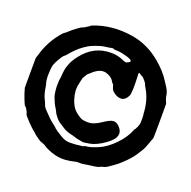

<svg xmlns="http://www.w3.org/2000/svg" viewBox="-107 -697 777 783"><g transform="rotate(20 282.0 -305.5)"><path d="M171 -571Q250 -602 340 -587Q409 -576 467 -527Q505 -495 527 -460Q531 -454 536 -446Q550 -426 552.5 -410.5Q555 -395 557.5 -390Q560 -385 564 -374V-300Q564 -225 562.5 -223Q561 -221 553 -198Q545 -175 540 -167.5Q535 -160 531 -153Q515 -126 493 -104.5Q471 -83 465 -78.5Q459 -74 451 -68Q426 -49 415.5 -46Q405 -43 404 -43Q392 -36 373.5 -34Q355 -32 338.5 -29Q322 -26 313 -27Q304 -28 295 -25.5Q286 -23 276.5 -21.5Q267 -20 265 -20Q218 -13 166 -40Q154 -48 153.5 -48Q153 -48 147.5 -50.5Q142 -53 139.5 -53Q137 -53 124.5 -61.5Q112 -70 108 -73.5Q104 -77 103 -78Q102 -79 102 -79.5Q102 -80 94.5 -85.5Q87 -91 65.5 -113Q44 -135 43 -141Q42 -147 40 -150.5Q38 -154 34 -161Q30 -168 27.5 -168Q25 -168 16 -191Q7 -214 4.5 -223.5Q2 -233 0 -239V-303Q0 -368 0.5 -368.5Q1 -369 5 -382Q23 -448 70 -500Q77 -506 77.5 -505.5Q78 -505 88 -514.5Q98 -524 115 -536.5Q132 -549 132.5 -548.5Q133 -548 140 -551.5Q147 -555 147 -555Q147 -555 149.5 -556.5Q152 -558 153.5 -559.5Q155 -561 159.5 -563Q164 -565 163.5 -566Q163 -567 171 -571ZM125 -348 127 -363Q127 -369 135 -389.5Q143 -410 160 -431Q208 -493 282 -493Q309 -493 328 -485Q347 -477 351 -477Q355 -477 360 -480Q389 -493 323 -507Q314 -509 300.5 -509.5Q287 -510 288 -511Q283 -514 276 -512Q269 -510 251.5 -508Q234 -506 211.5 -497.5Q189 -489 182 -484Q175 -479 167 -474Q143 -458 116 -425Q113 -421 106.5 -416Q100 -411 89.5 -392.5Q79 -374 76 -364.5Q73 -355 72 -332Q71 -309 72.5 -300.5Q74 -292 74 -291Q74 -290 75.5 -286Q77 -282 79 -270Q83 -242 91.5 -224.5Q100 -207 101 -203Q104 -192 114 -182.5Q124 -173 131 -165Q138 -157 147 -149.5Q156 -142 165 -135Q174 -128 174 -127Q174 -126 179.5 -122.5Q185 -119 185 -118.5Q185 -118 188 -116.5Q191 -115 203 -107Q221 -95 235 -92.5Q249 -90 272 -92Q295 -94 295 -94.5Q295 -95 302 -95.5Q309 -96 309 -97Q309 -98 308.5 -98.5Q308 -99 322.5 -100.5Q337 -102 368 -115Q399 -128 431 -160.5Q463 -193 477 -229Q480 -235 480 -235Q482 -234 483.5 -239Q485 -244 486.5 -245Q488 -246 488 -248.5Q488 -251 488.5 -251.5Q489 -252 489.5 -253.5Q490 -255 491.5 -258.5Q493 -262 493 -281Q493 -300 492 -301.5Q491 -303 491 -312Q487 -368 461 -409Q456 -418 455.5 -421Q455 -424 446.5 -434Q438 -444 435.5 -445.5Q433 -447 432.5 -446.5Q432 -446 426 -450.5Q420 -455 417.5 -455Q415 -455 416 -446Q420 -365 412 -353Q401 -333 386.5 -331.5Q372 -330 357.5 -339Q343 -348 339.5 -357Q336 -366 336 -367Q336 -368 334.5 -372.5Q333 -377 331.5 -377Q330 -377 330 -377.5Q330 -378 322.5 -389Q315 -400 298 -407Q267 -421 231 -386Q224 -380 222 -378.5Q220 -377 216.5 -370.5Q213 -364 211 -361.5Q209 -359 207.5 -354.5Q206 -350 205.5 -346.5Q205 -343 202 -330Q194 -299 206 -262Q216 -230 236.5 -214Q257 -198 268 -196Q279 -194 291 -194Q314 -194 343.5 -214Q373 -234 386 -234.5Q399 -235 410 -225Q450 -187 390 -145Q355 -120 326.5 -115Q298 -110 295 -111.5Q292 -113 283 -114Q274 -115 262 -119Q250 -123 240 -125Q222 -129 208.5 -137.5Q195 -146 189 -150Q177 -157 167 -169.5Q157 -182 157 -183Q157 -184 153.5 -190.5Q150 -197 149.5 -198Q149 -199 143 -209Q137 -219 133.5 -228Q130 -237 127 -244Q124 -251 122 -269.5Q120 -288 120.5 -292.5Q121 -297 121 -307Q121 -317 122 -320Q123 -323 123.5 -330Q124 -337 124.5 -341.5Q125 -346 125 -348Z"/></g></svg>

Font: TT2020 Style E
Style: Regular
Weight: 400
Version: Version 00.2